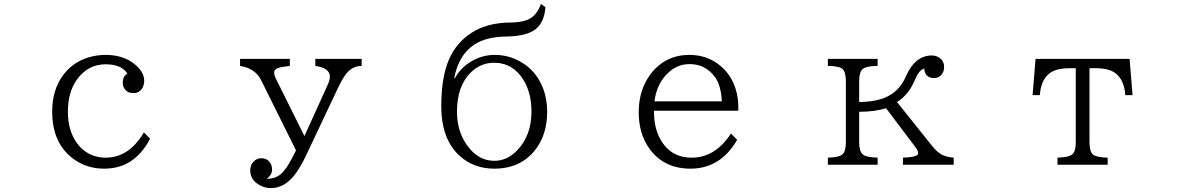

<svg xmlns="http://www.w3.org/2000/svg" viewBox="-20 -840 6040 979"><path d="M745.1 -132.8Q666.5 20 511.2 20Q426.3 20 361.3 -24.9Q246.1 -104 246.1 -271Q246.1 -381.3 301.3 -456.1Q351.1 -523.9 434.1 -548.3Q475.1 -560.1 518.1 -560.1Q606.9 -560.1 664.1 -514.6Q715.3 -474.6 715.3 -428.2Q715.3 -411.1 708.5 -396Q693.8 -365.2 659.2 -365.2Q630.4 -365.2 615.2 -387.2Q606 -399.9 606 -417.5Q606 -452.6 629.9 -464.8Q599.1 -512.2 519 -512.2Q430.2 -512.2 374.5 -437.5Q326.2 -372.1 326.2 -271Q326.2 -197.3 353 -142.6Q377.4 -92.3 420.9 -64Q464.4 -36.1 518.1 -36.1Q638.2 -36.1 713.9 -165Z M1204.1 -540H1458V-503.9Q1409.7 -498.5 1397.5 -493.2Q1377.9 -484.9 1377.9 -471.7Q1377.9 -455.6 1388.2 -436L1532.2 -146L1649.9 -405.3Q1662.1 -431.6 1662.1 -449.2Q1662.1 -493.2 1587.9 -503.9V-540H1824.2V-503.9Q1778.3 -503.4 1748.5 -467.8Q1727.1 -441.9 1704.1 -393.1L1540 -45.9Q1508.8 19.5 1478 57.1Q1426.8 119.1 1361.8 119.1Q1329.6 119.1 1302.7 103.5Q1255.9 76.7 1255.9 27.8Q1255.9 1 1273.9 -17.1Q1290 -33.2 1313.5 -33.2Q1336.9 -33.2 1352.1 -17.1Q1367.2 -0.5 1367.2 24.9Q1367.2 51.8 1340.3 71.8Q1387.2 71.8 1416 43.9Q1441.9 19 1468.3 -32.2L1489.3 -73.2L1312 -430.2Q1281.7 -491.7 1204.1 -503.9Z M2299.8 -441.9Q2327.6 -493.2 2379.9 -524.9Q2437.5 -560.1 2502 -560.1Q2571.3 -560.1 2631.3 -526.9Q2713.4 -481.4 2749 -390.1Q2770 -335 2770 -270.5Q2770 -155.3 2710.9 -78.1Q2635.7 20 2500.5 20Q2397 20 2325.2 -43.9Q2230 -129.4 2230 -298.3Q2230 -466.3 2280.8 -560.5Q2322.8 -639.6 2402.8 -683.6Q2476.1 -724.1 2581.1 -725.1Q2653.3 -725.6 2689 -749.5Q2720.2 -770.5 2738.3 -819.8L2761.2 -803.2Q2754.4 -713.9 2696.8 -681.6Q2650.4 -655.3 2562 -653.8Q2456.1 -652.3 2395.5 -610.8Q2317.9 -557.1 2295.9 -441.9ZM2499 -520Q2432.1 -520 2382.3 -472.2Q2310.1 -402.8 2310.1 -270.5Q2310.1 -171.9 2360.8 -100.1Q2417.5 -20 2500.5 -20Q2568.4 -20 2621.1 -77.6Q2689.9 -152.8 2689.9 -270.5Q2689.9 -364.3 2651.4 -428.7Q2597.2 -520 2499 -520Z M3314.9 -275.4V-267.6Q3314.9 -189 3346.2 -131.8Q3398.4 -36.1 3506.8 -36.1Q3627 -36.1 3707 -159.2L3738.8 -127.4Q3653.8 20 3500.5 20Q3365.7 20 3292 -81.1Q3236.8 -156.7 3236.8 -268.1Q3236.8 -382.8 3298.3 -463.4Q3373 -560.1 3495.1 -560.1Q3580.6 -560.1 3644 -511.7Q3715.3 -458 3736.8 -364.7Q3744.6 -331.1 3744.6 -295.4V-275.4ZM3660.6 -323.2Q3656.7 -406.2 3624 -449.2Q3575.7 -513.2 3496.1 -513.2Q3421.4 -513.2 3368.7 -449.2Q3326.7 -398.4 3316.9 -323.2Z M4455.1 -540V-503.9Q4393.1 -503.4 4376 -485.4Q4360.8 -469.2 4360.8 -424.8V-319.8Q4453.6 -320.8 4508.3 -349.6Q4568.8 -380.9 4599.1 -450.2Q4645.5 -557.1 4731.4 -557.1Q4751.5 -557.1 4766.1 -547.9Q4793.9 -531.2 4793.9 -498.5Q4793.9 -464.8 4767.6 -448.2Q4757.3 -441.9 4743.2 -441.9Q4710.4 -441.9 4697.8 -467.3Q4693.4 -477.1 4692.9 -490.2Q4667 -485.8 4643.1 -428.7Q4612.8 -356.4 4553.7 -319.8L4731 -98.1Q4756.8 -65.4 4781.7 -51.8Q4805.2 -39.6 4842.8 -36.1V0H4584V-36.1Q4661.6 -38.6 4661.6 -58.1Q4661.6 -71.3 4649.9 -86.9L4498 -288.1Q4439 -270 4360.8 -270V-116.2Q4360.8 -68.4 4379.4 -52.2Q4397 -37.6 4455.1 -36.1V0H4201.2V-36.1Q4260.7 -37.6 4276.9 -54.2Q4293 -69.8 4293 -116.2V-424.8Q4293 -471.2 4276.9 -487.3Q4260.3 -503.4 4201.2 -503.9V-540Z M5260.3 -540H5739.7L5754.9 -355H5717.8Q5713.4 -423.8 5676.8 -459Q5643.1 -492.2 5567.9 -492.2H5535.2V-116.2Q5535.2 -67.9 5552.7 -52.2Q5570.3 -37.6 5627.9 -36.1V0H5372.1V-36.1Q5433.6 -37.6 5450.7 -55.7Q5465.3 -70.8 5465.3 -116.2V-492.2H5432.1Q5357.4 -492.2 5323.2 -459Q5286.6 -423.3 5282.2 -355H5245.1Z"/></svg>

Font: BIZ UDMincho
Style: Regular
Weight: 400
Monospace: yes
Designer: TypeBank Co., Ltd.
Foundry: Morisawa Inc.
Version: Version 1.06